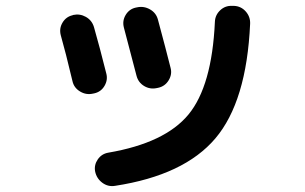

<svg xmlns="http://www.w3.org/2000/svg" viewBox="-20 -598 1040 654"><path d="M777 -578Q801 -577 817 -559Q833 -541 832 -517Q820 -252 713.5 -126.5Q607 -1 372 35Q348 39 328.5 24.5Q309 10 304 -14Q300 -36 313 -55Q326 -74 349 -78Q542 -111 622 -208Q702 -305 712 -524Q713 -547 730 -563Q747 -579 770 -578ZM227 -321Q203 -422 187 -478Q181 -501 193 -521Q205 -541 227 -546L229 -547Q252 -552 272.5 -540.5Q293 -529 300 -506Q320 -436 342 -348Q348 -326 336 -305.5Q324 -285 301 -280L296 -279Q273 -274 252.5 -286.5Q232 -299 227 -321ZM514 -298Q491 -293 471 -305Q451 -317 445 -340Q436 -373 402 -504Q396 -527 408 -547Q420 -567 442 -572L447 -573Q470 -578 491 -566Q512 -554 518 -531Q546 -427 561 -367Q567 -345 554.5 -324.5Q542 -304 519 -299Z"/></svg>

Font: Rounded Mplus 1c Bold
Style: Bold
Weight: 700
Version: Version 1.059.20150529